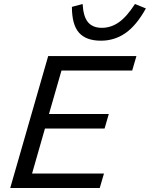

<svg xmlns="http://www.w3.org/2000/svg" viewBox="-20 -933 744 953"><path d="M485.8 -794.9Q530.8 -794.9 570.1 -822.5Q609.4 -850.1 649.9 -913.1L704.1 -891.1Q657.2 -806.6 602.8 -768.8Q548.3 -731 481 -731Q407.7 -731 372.3 -770.5Q336.9 -810.1 336.9 -898.9L390.1 -913.1Q393.6 -850.1 417 -822.5Q440.4 -794.9 485.8 -794.9ZM219.2 -654.8H657.2L636.2 -583H285.2L223.1 -367.2H520L499 -294.9H203.1L139.2 -71.8H496.1L475.1 0H30.8Z"/></svg>

Font: IntelOne Mono
Style: Italic
Weight: 400
Italic angle: -16°
Designer: Fred Shallcrass
Foundry: Frere-Jones Type LLC
Version: Version 1.200;hotconv 1.1.0;makeotfexe 2.6.0;FJTRelease1.2